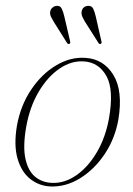

<svg xmlns="http://www.w3.org/2000/svg" viewBox="-20 -648 468 675"><path d="M281 -444.5Q344.5 -440.5 378.8 -384.2Q413 -328 396 -227Q384 -160 347.8 -106Q311.5 -52 261.5 -21.2Q211.5 9.5 158 7.5Q118 6 86.8 -18.5Q55.5 -43 41.8 -90Q28 -137 39.5 -206Q52.5 -278 89.8 -333.2Q127 -388.5 177.8 -418.5Q228.5 -448.5 281 -444.5ZM164 -5Q208 -3.5 249.2 -32.5Q290.5 -61.5 320.8 -113.2Q351 -165 363 -231Q381 -332.5 354.2 -380.5Q327.5 -428.5 276 -432Q231.5 -435.5 189.2 -406.8Q147 -378 115.8 -325Q84.5 -272 72 -201.5Q60 -132.5 69.5 -89.5Q79 -46.5 104 -26.2Q129 -6 164 -5ZM206.5 -588.5 226.5 -503Q228 -496.5 224.5 -494Q220 -491.5 216 -496.5L169.5 -570.5Q163.5 -580.5 159.2 -589.2Q155 -598 156.5 -607.5Q158 -616 164.8 -621.5Q171.5 -627 180 -627.5Q192 -628 197.2 -617.2Q202.5 -606.5 206.5 -588.5ZM317 -588.5 336.5 -503Q338.5 -496.5 334.5 -494Q330 -491.5 326.5 -496.5L279.5 -570.5Q273.5 -580.5 269.5 -589.2Q265.5 -598 267 -607.5Q270.5 -626 290 -627.5Q302.5 -628 307.8 -617.2Q313 -606.5 317 -588.5Z"/></svg>

Font: Fraunces 72pt S000 Thin
Style: Italic
Weight: 100
Italic angle: -16°
Version: Version 1.000; ttfautohint (v1.8.3)